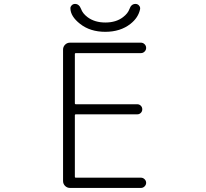

<svg xmlns="http://www.w3.org/2000/svg" viewBox="-20 -969 1040 968"><path d="M362.3 -701.2Q357.4 -701.2 357.4 -697.3V-447.3Q357.4 -443.4 362.3 -443.4H671.9Q682.6 -443.4 689.9 -436Q697.3 -428.7 697.3 -418Q697.3 -407.2 689.9 -399.9Q682.6 -392.6 671.9 -392.6H362.3Q357.4 -392.6 357.4 -388.7V-78.1Q357.4 -73.2 362.3 -73.2H690.4Q701.2 -73.2 709 -65.4Q716.8 -57.6 716.8 -47.4Q716.8 -37.1 709 -29.3Q701.2 -21.5 690.4 -21.5H333Q318.4 -21.5 308.1 -31.7Q297.9 -42 297.9 -56.6V-718.8Q297.9 -733.4 308.1 -743.7Q318.4 -753.9 333 -753.9H690.4Q701.2 -753.9 709 -746.1Q716.8 -738.3 716.8 -727.5Q716.8 -716.8 709 -709Q701.2 -701.2 690.4 -701.2ZM335 -927.7Q335 -935.5 340.8 -941.4Q347.7 -949.2 358.4 -949.2Q378.9 -949.2 388.7 -923.8Q396.5 -901.4 420.9 -882.8Q457 -855.5 511.2 -855.5Q565.4 -855.5 600.6 -882.8Q625 -901.4 632.8 -923.8Q641.6 -949.2 663.1 -949.2Q673.8 -949.2 680.7 -941.4Q686.5 -935.5 686.5 -927.7Q686.5 -925.8 686.5 -923.8Q677.7 -879.9 637.7 -848.6Q586.9 -808.6 510.7 -808.6Q434.6 -808.6 383.8 -848.6Q335 -886.7 335 -927.7Z"/></svg>

Font: Gen Jyuu Gothic L Monospace Light
Style: Regular
Weight: 300
Designer: [Source Han Sans]
Ryoko NISHIZUKA  (kana & ideographs); Paul D. Hunt (Latin, Greek & Cyrillic); Wenlong ZHANG  (bopomofo
Version: Version 1.002.20150607